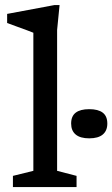

<svg xmlns="http://www.w3.org/2000/svg" viewBox="-20 -760 456 780"><path d="M212 -66 291 -45.5V0H32.5V-45.5L115.5 -66V-627Q109 -630 91 -636.5Q73 -643 50.8 -651.2Q28.5 -659.5 9 -666.5V-703.5L201.5 -739.5H222L212 -638ZM342.5 -198Q306 -198 287.5 -213.5Q269 -229 269 -258Q269 -288 287.5 -302.2Q306 -316.5 342.5 -316.5Q379 -316.5 397.5 -302.2Q416 -288 416 -258Q416 -229 397.5 -213.5Q379 -198 342.5 -198Z"/></svg>

Font: Newsreader 7pt
Style: Regular
Weight: 400
Designer: Hugues Gentile
Foundry: Production Type
Version: Version 1.003